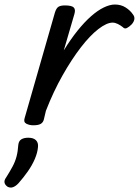

<svg xmlns="http://www.w3.org/2000/svg" viewBox="-82 -539 615 849"><path d="M65 15Q48 15 34.5 8Q21 1 27 -17L161 -484Q167 -503 176.5 -509Q186 -515 205 -515Q235 -515 244 -506Q253 -497 247 -477L200 -316Q230 -365 260.5 -403Q291 -441 320.5 -467Q350 -493 377 -506Q404 -519 426 -519Q453 -519 473.5 -506Q494 -493 506 -475Q514 -465 512 -453.5Q510 -442 500 -431Q489 -420 479 -415Q469 -410 461 -419Q451 -427 439 -433Q427 -439 416 -439Q390 -439 353 -410.5Q316 -382 275.5 -329.5Q235 -277 194.5 -205.5Q154 -134 121 -49L112 -11Q109 2 98.5 8.5Q88 15 65 15ZM-48 287Q-60 279 -62 268.5Q-64 258 -55 246Q-38 219 -26.5 197.5Q-15 176 -9 153.5Q-3 131 -1 101Q1 84 12.5 77Q24 70 43 70Q66 70 77 81Q88 92 86 111Q84 136 72 164Q60 192 41 219Q22 246 0 271Q-12 284 -24 288.5Q-36 293 -48 287Z"/></svg>

Font: Playwrite AU NSW
Style: Regular
Weight: 400
Designer: Veronika Burian, José Scaglione
Foundry: TypeTogether
Version: Version 1.002